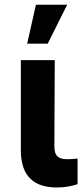

<svg xmlns="http://www.w3.org/2000/svg" viewBox="-20 -806 361 832"><path d="M70.3 -545.5V-152.7C71 -39.1 130.7 6.4 226.2 6.4C259.9 6.4 291.2 0.7 316.1 -7.8V-119C305 -117.9 291.9 -116.1 273.1 -116.1C235.8 -116.1 215.9 -127.1 215.6 -170.8L217.3 -545.5ZM97.7 -616.8H186.8L271 -785.5H135.7Z"/></svg>

Font: Magic Ui Pro
Style: Bold
Weight: 700
Designer: Stefan Endress, Andreas Faust
Version: Version 1.000;FEAKit 1.0